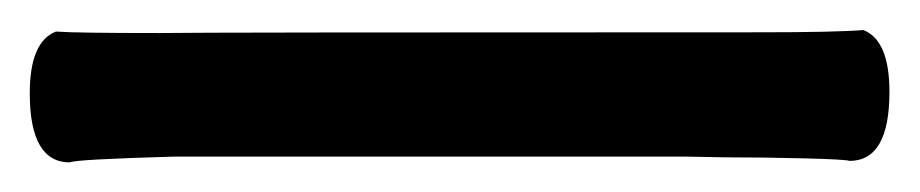

<svg xmlns="http://www.w3.org/2000/svg" viewBox="-20 -9 618 129"><path d="M87.4 13.2Q112.8 12.7 490.2 12.7Q541 12.7 560.1 11.2Q577.6 18.1 577.6 52.7Q577.6 99.1 550.8 99.1Q548.3 98.1 520.5 97.4Q492.7 96.7 466.3 96.7L439.9 96.2H97.7Q30.3 98.1 26.9 100.1Q0 100.1 0 53.7Q0 19 17.6 12.2Q30.3 13.2 87.4 13.2Z"/></svg>

Font: Coustard Black
Style: Regular
Weight: 900
Foundry: vernon adams
Version: Version 1.001;